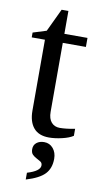

<svg xmlns="http://www.w3.org/2000/svg" viewBox="-88 -604 455 859"><g transform="rotate(10 139.0 -175.0)"><path d="M163.1 9.8Q116.2 9.8 93 -18.1Q69.8 -45.9 69.8 -96.2V-418H9.8V-439.9L70.8 -459L120.1 -563H150.9V-459H255.9V-418H150.9V-105Q150.9 -73.2 165.3 -57.1Q179.7 -41 203.1 -41Q231.4 -41 272 -48.8V-17.1Q254.9 -5.4 222.7 2.2Q190.4 9.8 163.1 9.8ZM203.1 99.6Q203.1 142.6 178.7 168.7Q154.3 194.8 93.8 212.9V182.1Q152.3 164.6 152.3 138.7Q152.3 127.4 144 122.1Q135.7 116.7 125.5 111.6Q115.2 106.4 106.9 98.4Q98.6 90.3 98.6 73.7Q98.6 55.2 112.1 44.4Q125.5 33.7 146.5 33.7Q171.4 33.7 187.3 52.5Q203.1 71.3 203.1 99.6Z"/></g></svg>

Font: Liberation Serif
Style: Regular
Weight: 400
Designer: Steve Matteson
Foundry: Ascender Corporation
Version: Version 2.1.5